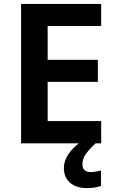

<svg xmlns="http://www.w3.org/2000/svg" viewBox="-20 -734 593 983"><path d="M498 0H88V-714H498V-601H224V-428H481V-315H224V-114H498ZM402 107Q402 128 413.5 137.5Q425 147 444 147Q459 147 473.5 144Q488 141 497 139V218Q482 223 465 226Q448 229 424 229Q370 229 338.5 201.5Q307 174 307 126Q307 100 319.5 74.5Q332 49 355 25.5Q378 2 409 -19L469 0Q435 32 418.5 56Q402 80 402 107Z"/></svg>

Font: Noto Sans Oriya SemiBold
Style: Regular
Weight: 600
Version: Version 2.003